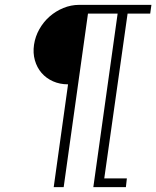

<svg xmlns="http://www.w3.org/2000/svg" viewBox="-20 -770 643 790"><path d="M242 0H201L260 -423Q226 -423 198 -435.5Q170 -448 151 -470Q132 -492 123.5 -522Q115 -552 120 -586Q125 -620 142 -650Q159 -680 184 -702Q209 -724 240.5 -737Q272 -750 306 -750H603L598 -714H505L409 -36H502L498 0H364L464 -714H342Z"/></svg>

Font: Josefin Slab
Style: Italic
Weight: 400
Italic angle: -12°
Designer: Santiago Orozco
Foundry: Typemade
Version: Version 2.000